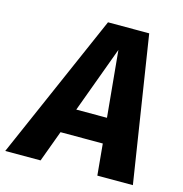

<svg xmlns="http://www.w3.org/2000/svg" viewBox="-154 -787 839 882"><g transform="rotate(15 265.0 -346.5)"><path d="M387 0H556L448 -693H252L-51 0H117L172 -149H373ZM215 -268 331 -583 361 -268Z"/></g></svg>

Font: Fira Sans
Style: Bold Italic
Weight: 700
Italic angle: -8°
Designer: bBox Type GmbH & Carrois Corporate GbR & Edenspiekermann AG
Foundry: bBox Type GmbH & Carrois Corporate GbR & Edenspiekermann AG
Version: Version 4.301;PS 004.301;hotconv 1.0.88;makeotf.lib2.5.64775